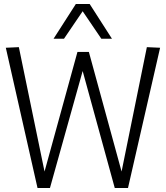

<svg xmlns="http://www.w3.org/2000/svg" viewBox="-20 -937 826 957"><path d="M618 0H552L392 -583L229 0H167L9 -699L74 -702L202 -82L366 -678H423L586 -82L712 -702L778 -699ZM247 -744 358 -917H427L538 -744H485L392 -881L299 -744Z"/></svg>

Font: Georama Light
Style: Regular
Weight: 300
Designer: Jean-Baptiste Levee
Foundry: Production Type
Version: Version 1.000